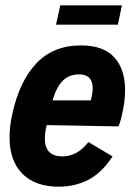

<svg xmlns="http://www.w3.org/2000/svg" viewBox="-20 -693 505 723"><path d="M451 -354Q451 -312 441 -269Q434 -234 426 -217L156 -222Q149 -195 149 -171Q149 -104 215 -104Q271 -104 313 -158L404 -104Q362 -41 312 -15.5Q262 10 201 10Q113 10 64.5 -38.5Q16 -87 16 -176Q16 -218 26 -262Q52 -385 116 -453.5Q180 -522 285 -522Q369 -522 410 -477.5Q451 -433 451 -354ZM178 -315H322Q329 -343 329 -360Q329 -413 278 -413Q239 -413 215 -387.5Q191 -362 178 -315ZM207 -673H439L424 -600H191Z"/></svg>

Font: Decalotype
Style: Bold Italic
Weight: 700
Italic angle: -12°
Designer: Alfredo Marco Pradil
Foundry: Alfredo Marco Pradil
Version: Version 1.0